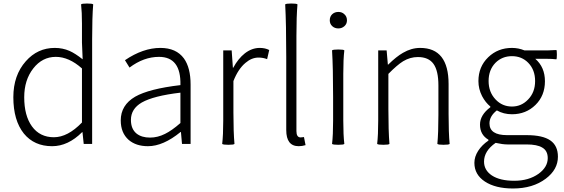

<svg xmlns="http://www.w3.org/2000/svg" viewBox="-20 -820 3211 1094"><path d="M277 13Q175 13 116 -59Q56 -134 56 -266Q56 -391 127 -471Q194 -547 292 -547Q337 -547 376 -530Q408 -516 451 -482L447 -578V-687Q447 -750 442 -795Q446 -800 476 -800Q507 -800 511 -795Q505 -722 505 -596V-397V0H457L450 -67H448Q368 13 277 13ZM287 -38Q366 -38 447 -122V-276V-430Q373 -496 298 -496Q221 -496 169.5 -430Q118 -364 118 -266Q118 -161 162 -100Q207 -38 287 -38Z M823 13Q755 13 713 -23Q668 -63 668 -134Q668 -221 750 -269Q829 -314 1008 -335Q1012 -496 886 -496Q799 -496 718 -435L692 -477Q795 -547 894 -547Q984 -547 1028 -487Q1066 -434 1066 -338V-169V0H1017L1011 -68H1009Q910 13 823 13ZM835 -36Q878 -36 920 -57Q959 -76 1008 -119V-205V-292Q855 -274 788 -236Q726 -200 726 -137Q726 -85 758 -59Q787 -36 835 -36Z M1281 5Q1251 5 1246 0Q1252 -50 1252 -133V-266V-533H1300L1307 -434H1309Q1337 -486 1375 -516Q1415 -547 1460 -547Q1491 -547 1514 -535L1502 -483Q1479 -492 1453 -492Q1414 -492 1379 -462Q1337 -427 1310 -358V-179Q1310 -66 1316 0Q1312 5 1281 5Z M1682 13Q1611 13 1611 -79V-495Q1611 -683 1605 -795Q1610 -800 1640 -800Q1671 -800 1675 -795Q1669 -728 1669 -615V-434V-73Q1669 -37 1693 -37Q1701 -37 1712 -39L1721 7Q1701 13 1682 13Z M1907 5Q1877 5 1872 0Q1878 -50 1878 -133V-267Q1878 -434 1872 -533Q1877 -538 1907 -538Q1938 -538 1942 -533Q1936 -484 1936 -400V-266V-133Q1936 -50 1942 0Q1938 5 1907 5ZM1908 -658Q1887 -658 1873 -671Q1859 -684 1859 -704Q1859 -726 1873 -739Q1887 -752 1908 -752Q1929 -752 1942 -739Q1957 -726 1957 -704Q1957 -684 1942.5 -671Q1928 -658 1908 -658Z M2164 5Q2134 5 2129 0Q2135 -50 2135 -133V-266V-533H2183L2190 -452H2192Q2239 -498 2276 -519Q2324 -547 2374 -547Q2536 -547 2536 -341V-170Q2536 -63 2542 0Q2538 5 2507 5Q2477 5 2472 0Q2478 -62 2478 -166V-333Q2478 -417 2450 -456Q2422 -495 2361 -495Q2317 -495 2277 -471Q2243 -450 2193 -399V-199Q2193 -74 2199 0Q2195 5 2164 5Z M2903 254Q2803 254 2743 214.5Q2683 175 2683 108Q2683 73 2704.5 39.5Q2726 6 2763 -19V-24Q2715 -52 2715 -110Q2715 -165 2774 -209V-213Q2746 -236 2727 -272Q2706 -313 2706 -358Q2706 -440 2762 -494Q2817 -547 2897 -547Q2934 -547 2968 -533H3059H3105Q3120 -533 3150 -535Q3153 -534 3153 -509Q3153 -484 3150 -482Q3128 -485 3090 -485H3030Q3085 -437 3085 -357Q3085 -275 3031 -222Q2977 -169 2897 -169Q2849 -169 2811 -191Q2769 -158 2769 -117Q2769 -50 2869 -50H2981Q3072 -50 3115.5 -20Q3159 10 3159 73Q3159 146 3090 198Q3016 254 2903 254ZM2910 210Q2993 210 3049 170Q3101 132 3101 81Q3101 39 3070 21Q3041 3 2980 3H2925H2871Q2845 3 2804 -6Q2738 40 2738 101Q2738 150 2783 180Q2829 210 2910 210ZM2897 -213Q2951 -213 2989 -253Q3029 -294 3029 -358Q3029 -422 2990 -462Q2953 -500 2897 -500Q2841 -500 2803 -462Q2764 -422 2764 -358.5Q2764 -295 2804 -253Q2842 -213 2897 -213Z"/></svg>

Font: GenSekiGothic TW L
Style: Regular
Weight: 300
Version: Version 1.501;PS 1;hotconv 16.6.51;makeotf.lib2.5.65220